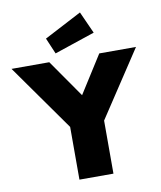

<svg xmlns="http://www.w3.org/2000/svg" viewBox="-115 -1032 933 1112"><g transform="rotate(-10 351.0 -476.5)"><path d="M261 0V-310L-15 -700H207L361 -479L501 -700H717L461 -312V0ZM252 -744 212 -838 432 -953 490 -824Z"/></g></svg>

Font: Mach ExtraBold
Style: Regular
Weight: 800
Version: Version 1.002